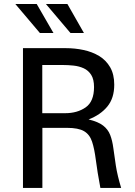

<svg xmlns="http://www.w3.org/2000/svg" viewBox="-20 -927 667 947"><path d="M93.3 0V-689.5H304.7Q349.6 -689.5 392.1 -680.4Q434.6 -671.4 468.8 -650.9Q502.9 -630.4 523.2 -595.5Q543.5 -560.5 543.5 -509.3Q543.5 -442.9 509.5 -401.6Q475.6 -360.4 417 -337.9Q463.9 -326.7 488.3 -307.9Q512.7 -289.1 523.4 -261.5Q534.2 -233.9 539.1 -196Q543.9 -158.2 551.5 -109.6Q559.1 -61 577.6 0H475.1Q460 -80.1 452.9 -136.5Q445.8 -192.9 434.1 -228.3Q422.4 -263.7 394.5 -280Q366.7 -296.4 310.1 -296.4H189V0ZM188.5 -368.7H301.8Q361.3 -368.7 402.6 -397.5Q443.8 -426.3 443.8 -497.6Q443.8 -535.6 429.9 -557.6Q416 -579.6 393.1 -590.1Q370.1 -600.6 342.8 -603.5Q315.4 -606.4 289.1 -606.4H188.5ZM176.8 -764.2 55.7 -907.2H161.1L243.7 -764.2ZM327.6 -764.2 206.5 -907.2H312.5L394 -764.2Z"/></svg>

Font: Shanti
Style: Regular
Weight: 400
Designer: Vernon Adams
Foundry: Vernon Adams
Version: Version 1.100; ttfautohint (v1.8.4)